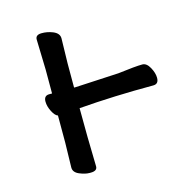

<svg xmlns="http://www.w3.org/2000/svg" viewBox="-82 -567 628 657"><g transform="rotate(-15 232.0 -238.5)"><path d="M157 14Q141 14 121 5.5Q101 -3 101 -20L103 -108V-204Q93 -207 83.5 -225.5Q74 -244 74 -261Q74 -282 93 -282H103V-367L100 -474Q100 -490 120.5 -490.5Q141 -491 161 -483Q183 -474 183 -456L181 -367V-282H187L340 -290Q403 -298 427 -298Q442 -298 453 -278Q464 -258 464 -241Q464 -219 445 -219Q305 -219 181 -209Q181 -109 184 -2Q184 14 161 14Z"/></g></svg>

Font: LXGW WenKai TC
Style: Bold
Weight: 700
Designer: LXGW / Fontworks Inc.
Foundry: LXGW / Fontworks Inc.
Version: Version 1.330;April 28, 2024